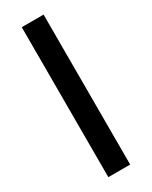

<svg xmlns="http://www.w3.org/2000/svg" viewBox="-233 -849 797 1009"><g transform="rotate(-30 166.0 -345.0)"><path d="M100 110V-800H232.5V110Z"/></g></svg>

Font: Geologica Cursive
Style: Bold
Weight: 700
Designer: Sindre Bremnes, Frode Helland
Foundry: Monokrom Skriftforlag AS
Version: Version 1.010;gftools[0.9.28]